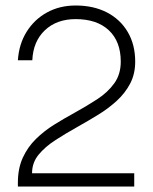

<svg xmlns="http://www.w3.org/2000/svg" viewBox="-20 -678 556 698"><path d="M96.5 -48Q96.5 -86.5 120.2 -115.5Q144 -144.5 182 -169Q220 -193.5 263 -217.5Q300.5 -238.5 337.5 -261.2Q374.5 -284 404.8 -311.8Q435 -339.5 453.2 -374.2Q471.5 -409 471.5 -454Q471.5 -515.5 444.5 -561.5Q417.5 -607.5 368.8 -632.8Q320 -658 255 -658Q197 -658 151 -632.8Q105 -607.5 77 -562.8Q49 -518 45 -459H97.5Q100.5 -527.5 143.2 -568Q186 -608.5 255 -608.5Q332.5 -608.5 375.8 -567.8Q419 -527 419 -454Q419 -407.5 395.2 -374.8Q371.5 -342 333 -317Q294.5 -292 251 -268Q213.5 -247.5 177 -224.8Q140.5 -202 110.8 -173Q81 -144 63 -105Q45 -66 45 -13.5V0H468V-48Z"/></svg>

Font: Overused Grotesk Light
Style: Regular
Weight: 300
Designer: RandomMaerks
Version: Version 0.005